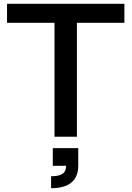

<svg xmlns="http://www.w3.org/2000/svg" viewBox="-20 -720 693 1011"><path d="M267 0H385V-600H635V-700H17V-600H267ZM249 208V271C343 271 392 231 392 153V60H258V153H328C328 192 305 208 249 208Z"/></svg>

Font: Uncut Sans Semibold
Style: Regular
Weight: 600
Designer: Kasper Nordkvist
Foundry: UNCUT.wtf
Version: Version 1.304;Glyphs 3.2 (3246)